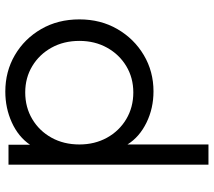

<svg xmlns="http://www.w3.org/2000/svg" viewBox="-61 -732 805 723"><g transform="rotate(90 341.5 -370.5)"><path d="M325 12Q249 12 187.5 -24Q126 -60 89.5 -123Q53 -186 53 -267Q53 -347 89.5 -410Q126 -473 187.5 -509.5Q249 -546 324 -546Q388 -546 442 -519.5Q496 -493 524 -448V-753H600V0H525V-81Q495 -37 441 -12.5Q387 12 325 12ZM328 -63Q384 -63 428.5 -89.5Q473 -116 498.5 -162Q524 -208 524 -267Q524 -325 498.5 -371Q473 -417 428.5 -443.5Q384 -470 328 -470Q273 -470 229 -443.5Q185 -417 159.5 -371Q134 -325 134 -267Q134 -208 159.5 -162Q185 -116 229 -89.5Q273 -63 328 -63Z"/></g></svg>

Font: Plus Jakarta Text Light
Style: Regular
Weight: 300
Designer: Gumpita Rahayu
Foundry: Tokotype Studio
Version: Version 1.000